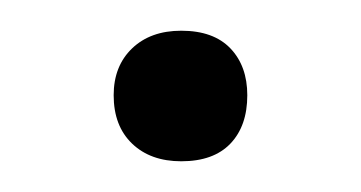

<svg xmlns="http://www.w3.org/2000/svg" viewBox="-20 -262 235 125"><path d="M98 -157Q78 -157 66 -168.5Q54 -180 54 -200Q54 -219 66 -230.5Q78 -242 98 -242Q119 -242 130 -230.5Q141 -219 141 -200Q141 -180 130 -168.5Q119 -157 98 -157Z"/></svg>

Font: Cormorant Infant Light
Style: Regular
Weight: 400
Version: Version 4.001